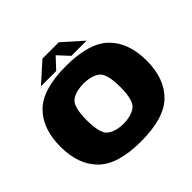

<svg xmlns="http://www.w3.org/2000/svg" viewBox="-198 -1027 1240 1240"><g transform="rotate(-45 422.0 -407.5)"><path d="M421 6.5Q632.5 6.5 723.8 -83.5Q815 -173.5 815 -337.5Q815 -502 723.8 -591.8Q632.5 -681.5 421 -681.5Q209 -681.5 118.2 -592Q27.5 -502.5 27.5 -337.5Q27.5 -173.5 118.8 -83.5Q210 6.5 421 6.5ZM421 -154.5Q352 -154.5 310.2 -184.8Q268.5 -215 268.5 -337.5Q268.5 -462 310.2 -491.5Q352 -521 421 -521Q490.5 -521 532.2 -491.5Q574 -462 574 -337.5Q574 -215 532.2 -184.8Q490.5 -154.5 421 -154.5ZM214.5 -703H354L423.5 -777.5L492.5 -703H631.5L497 -822.5H348Z"/></g></svg>

Font: Anybody SemiExpanded Black
Style: Regular
Weight: 900
Width: 6
Version: Version 1.113;gftools[0.9.25]